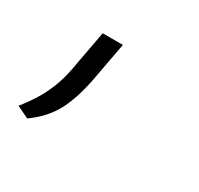

<svg xmlns="http://www.w3.org/2000/svg" viewBox="-66 -127 358 346"><g transform="rotate(30 113.0 45.5)"><path d="M21 146 -4 134Q11 115 21 98Q31 81 38 61Q45 41 49 15L62 -55H104L91 15Q83 62 68 92.5Q53 123 21 146Z"/></g></svg>

Font: Gantari ExtraLight
Style: Italic
Weight: 250
Italic angle: -10°
Designer: Anugrah Pasau
Foundry: Lafontype
Version: Version 1.000